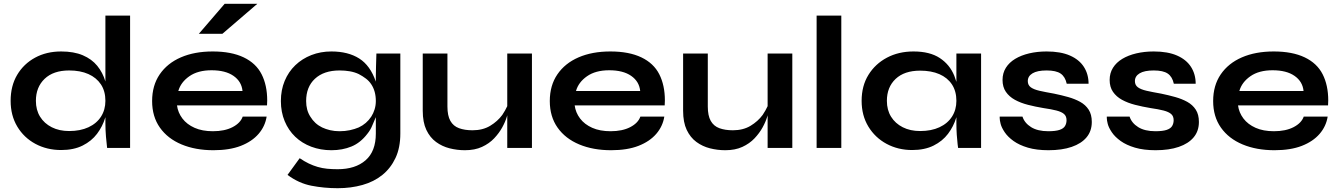

<svg xmlns="http://www.w3.org/2000/svg" viewBox="-20 -779 7050 1011"><path d="M302 11Q227 11 166.5 -21.5Q106 -54 71 -112.5Q36 -171 36 -248Q36 -327 70.5 -385Q105 -443 165 -475.5Q225 -508 302 -508Q369 -508 416 -488Q463 -468 492 -432.5Q521 -397 535 -350V-697H665V0H544Q541 -23 538 -59.5Q535 -96 535 -128V-162Q534 -160 534 -159Q520 -113 491 -74.5Q462 -36 415 -12.5Q368 11 302 11ZM344 -89Q403 -89 446 -109Q489 -129 512 -165Q535 -201 535 -248Q535 -299 511.5 -334.5Q488 -370 445.5 -389Q403 -408 344 -408Q261 -408 215 -364Q169 -320 169 -248Q169 -200 191 -164.5Q213 -129 252.5 -109Q292 -89 344 -89Z M1258 -165H1384Q1376 -114 1341.5 -74Q1307 -34 1248 -11Q1189 12 1104 12Q1009 12 936 -18.5Q863 -49 822 -107Q781 -165 781 -247Q781 -329 821 -387.5Q861 -446 932.5 -477Q1004 -508 1100 -508Q1198 -508 1263 -477Q1328 -446 1357.5 -388Q1387 -330 1387 -250Q1387 -237 1386 -224H912Q917 -186 940.5 -155Q964 -124 1004.5 -106Q1045 -88 1101 -88Q1163 -88 1204.5 -109.5Q1246 -131 1258 -165ZM1094 -409Q1022 -409 977 -377.5Q932 -346 919 -300H1257Q1252 -350 1209.5 -379.5Q1167 -409 1094 -409ZM1027 -601 1163 -759H1335L1151 -601Z M2088 -497V-76Q2088 -1 2062.5 53Q2037 107 1993 142.5Q1949 178 1888.5 195Q1828 212 1758 212Q1687 212 1620 199Q1553 186 1494 142L1558 54Q1583 71 1606 82Q1629 93 1653 100Q1677 107 1702.5 109.5Q1728 112 1758 112Q1851 112 1905 65Q1959 18 1959 -76V-162Q1948 -138 1939.5 -116.5Q1931 -95 1914 -74Q1878 -27 1830.5 -7.5Q1783 12 1725 12Q1668 12 1619 -6.5Q1570 -25 1534.5 -59Q1499 -93 1479 -141Q1459 -189 1459 -247Q1459 -305 1479 -353Q1499 -401 1535 -435.5Q1571 -470 1619.5 -489Q1668 -508 1725 -508Q1813 -508 1871.5 -471Q1930 -434 1959 -349Q1959 -364 1959 -379Q1959 -401 1960 -430.5Q1961 -460 1962 -497ZM1935 -165Q1946 -182 1952.5 -203Q1959 -224 1959 -247Q1959 -299 1935 -335Q1924 -352 1907 -365Q1890 -378 1869 -389Q1848 -399 1822.5 -403.5Q1797 -408 1768 -408Q1685 -408 1638 -364Q1592 -321 1592 -247Q1592 -199 1614 -165Q1637 -127 1676 -108Q1695 -99 1718 -93.5Q1741 -88 1768 -88Q1797 -88 1822.5 -93.5Q1848 -99 1869 -108Q1910 -127 1935 -165Z M2781 0H2651V-172Q2650 -168 2649 -165Q2641 -138 2624.5 -108Q2608 -78 2582 -50.5Q2556 -23 2518 -5.5Q2480 12 2428 12Q2387 12 2347.5 2Q2308 -8 2276 -31.5Q2244 -55 2225 -95Q2206 -135 2206 -196V-497H2336V-218Q2336 -170 2351.5 -142.5Q2367 -115 2397 -104Q2427 -93 2468 -93Q2522 -93 2561 -116.5Q2600 -140 2625 -174Q2641 -198 2651 -220V-497H2781Z M3352 -165H3478Q3470 -114 3435.5 -74Q3401 -34 3342 -11Q3283 12 3198 12Q3103 12 3030 -18.5Q2957 -49 2916 -107Q2875 -165 2875 -247Q2875 -329 2915 -387.5Q2955 -446 3026.5 -477Q3098 -508 3194 -508Q3292 -508 3357 -477Q3422 -446 3451.5 -388Q3481 -330 3481 -250Q3481 -237 3480 -224H3006Q3011 -186 3034.5 -155Q3058 -124 3098.5 -106Q3139 -88 3195 -88Q3257 -88 3298.5 -109.5Q3340 -131 3352 -165ZM3188 -409Q3116 -409 3071 -377.5Q3026 -346 3013 -300H3351Q3346 -350 3303.5 -379.5Q3261 -409 3188 -409Z M4152 0H4022V-172Q4021 -168 4020 -165Q4012 -138 3995.5 -108Q3979 -78 3953 -50.5Q3927 -23 3889 -5.5Q3851 12 3799 12Q3758 12 3718.5 2Q3679 -8 3647 -31.5Q3615 -55 3596 -95Q3577 -135 3577 -196V-497H3707V-218Q3707 -170 3722.5 -142.5Q3738 -115 3768 -104Q3798 -93 3839 -93Q3893 -93 3932 -116.5Q3971 -140 3996 -174Q4012 -198 4022 -220V-497H4152Z M4280 -697H4410V0H4280Z M4783 11Q4709 11 4648.5 -21.5Q4588 -54 4552.5 -112.5Q4517 -171 4517 -248Q4517 -327 4553 -385Q4589 -443 4650.5 -475.5Q4712 -508 4790 -508Q4876 -508 4928.5 -473.5Q4981 -439 5005 -380Q5011 -364 5016 -348V-497H5146V0H5025Q5025 0 5022.5 -19.5Q5020 -39 5018 -69Q5016 -99 5016 -128V-162Q5015 -160 5015 -159Q5001 -113 4972 -74.5Q4943 -36 4896 -12.5Q4849 11 4783 11ZM4825 -89Q4884 -89 4927 -109Q4970 -129 4993 -165Q5016 -201 5016 -248Q5016 -299 4992.5 -334.5Q4969 -370 4926.5 -388.5Q4884 -407 4825 -407Q4742 -407 4696 -363.5Q4650 -320 4650 -248Q4650 -200 4672 -164.5Q4694 -129 4733.5 -109Q4773 -89 4825 -89Z M5244 -165H5364Q5375 -131 5409.5 -109.5Q5444 -88 5500 -88Q5538 -88 5559 -95Q5580 -102 5588 -115.5Q5596 -129 5596 -146Q5596 -167 5583 -178.5Q5570 -190 5543 -197Q5516 -204 5474 -210Q5432 -217 5393 -227Q5354 -237 5324 -253.5Q5294 -270 5276.5 -295.5Q5259 -321 5259 -358Q5259 -394 5276.5 -422Q5294 -450 5325.5 -469Q5357 -488 5399.5 -498Q5442 -508 5491 -508Q5565 -508 5614 -486.5Q5663 -465 5687.5 -426.5Q5712 -388 5712 -338H5597Q5589 -375 5565 -391.5Q5541 -408 5491 -408Q5442 -408 5417 -393Q5392 -378 5392 -352Q5392 -331 5407.5 -319.5Q5423 -308 5453.5 -301Q5484 -294 5530 -286Q5569 -278 5604.5 -268Q5640 -258 5668 -242.5Q5696 -227 5712.5 -201.5Q5729 -176 5729 -137Q5729 -89 5701.5 -56Q5674 -23 5623 -5.5Q5572 12 5501 12Q5438 12 5392.5 -1.5Q5347 -15 5317 -36.5Q5287 -58 5270.5 -82.5Q5254 -107 5249 -126.5Q5244 -146 5244 -158Q5244 -162 5244 -165Z M5808 -165H5928Q5939 -131 5973.5 -109.5Q6008 -88 6064 -88Q6102 -88 6123 -95Q6144 -102 6152 -115.5Q6160 -129 6160 -146Q6160 -167 6147 -178.5Q6134 -190 6107 -197Q6080 -204 6038 -210Q5996 -217 5957 -227Q5918 -237 5888 -253.5Q5858 -270 5840.5 -295.5Q5823 -321 5823 -358Q5823 -394 5840.5 -422Q5858 -450 5889.5 -469Q5921 -488 5963.5 -498Q6006 -508 6055 -508Q6129 -508 6178 -486.5Q6227 -465 6251.5 -426.5Q6276 -388 6276 -338H6161Q6153 -375 6129 -391.5Q6105 -408 6055 -408Q6006 -408 5981 -393Q5956 -378 5956 -352Q5956 -331 5971.5 -319.5Q5987 -308 6017.5 -301Q6048 -294 6094 -286Q6133 -278 6168.5 -268Q6204 -258 6232 -242.5Q6260 -227 6276.5 -201.5Q6293 -176 6293 -137Q6293 -89 6265.5 -56Q6238 -23 6187 -5.5Q6136 12 6065 12Q6002 12 5956.5 -1.5Q5911 -15 5881 -36.5Q5851 -58 5834.5 -82.5Q5818 -107 5813 -126.5Q5808 -146 5808 -158Q5808 -162 5808 -165Z M6845 -165H6971Q6963 -114 6928.5 -74Q6894 -34 6835 -11Q6776 12 6691 12Q6596 12 6523 -18.5Q6450 -49 6409 -107Q6368 -165 6368 -247Q6368 -329 6408 -387.5Q6448 -446 6519.5 -477Q6591 -508 6687 -508Q6785 -508 6850 -477Q6915 -446 6944.5 -388Q6974 -330 6974 -250Q6974 -237 6973 -224H6499Q6504 -186 6527.5 -155Q6551 -124 6591.5 -106Q6632 -88 6688 -88Q6750 -88 6791.5 -109.5Q6833 -131 6845 -165ZM6681 -409Q6609 -409 6564 -377.5Q6519 -346 6506 -300H6844Q6839 -350 6796.5 -379.5Q6754 -409 6681 -409Z"/></svg>

Font: Syne Modified
Style: Bold
Weight: 700
Designer: Lucas Descroix
Foundry: Bonjour Monde
Version: Version 2.200